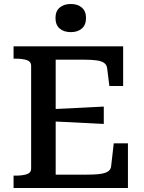

<svg xmlns="http://www.w3.org/2000/svg" viewBox="-20 -942 722 962"><path d="M621 -224V0H48V-62H59Q92 -62 114 -69Q136 -76 136 -98V-612Q136 -634 114 -641Q92 -648 59 -648H48V-710H597V-511H528L517 -599Q515 -617 502 -626.5Q489 -636 464 -639.5Q439 -643 399 -643H259V-67H415Q447 -67 469.5 -69Q492 -71 506.5 -76Q521 -81 528.5 -89.5Q536 -98 537 -111L550 -224ZM236 -395Q281 -397 324.5 -399Q368 -401 412 -403.5Q456 -406 500 -408V-321Q456 -323 412.5 -325.5Q369 -328 325 -330Q281 -332 236 -334ZM335 -781Q300 -781 279 -799Q258 -817 258 -852Q258 -886 279 -904Q300 -922 335 -922Q369 -922 390 -904Q411 -886 411 -852Q411 -817 390 -799Q369 -781 335 -781Z"/></svg>

Font: Roboto Serif Medium
Style: Regular
Weight: 500
Designer: Greg Gazdowicz
Foundry: Commercial Type
Version: Version 1.008